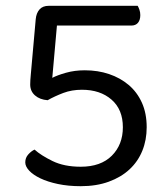

<svg xmlns="http://www.w3.org/2000/svg" viewBox="-20 -628 578 661"><path d="M454 -608Q457 -603 460 -594.5Q463 -586 463 -576Q463 -559 455 -549.5Q447 -540 432 -540H176L160 -360Q177 -369 207 -377.5Q237 -386 272 -386Q317 -386 355.5 -373Q394 -360 423 -335.5Q452 -311 468.5 -274.5Q485 -238 485 -190Q485 -146 470 -109Q455 -72 426 -45Q397 -18 354.5 -2.5Q312 13 258 13Q215 13 179.5 5.5Q144 -2 119 -14Q94 -26 80.5 -40.5Q67 -55 67 -69Q67 -85 77.5 -96.5Q88 -108 99 -113Q121 -93 161 -73.5Q201 -54 258 -54Q327 -54 365 -92Q403 -130 403 -190Q403 -251 364 -285Q325 -319 262 -319Q227 -319 198 -308Q169 -297 144 -283Q117 -285 100.5 -299.5Q84 -314 84 -337Q84 -343 84.5 -352.5Q85 -362 86 -371L103 -562Q105 -583 116 -595.5Q127 -608 148 -608H454Z"/></svg>

Font: Baloo 2 Latin
Style: Regular
Weight: 400
Designer: Sarang Kulkarni and Ek Type
Foundry: Ek Type
Version: Version 1.001